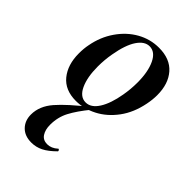

<svg xmlns="http://www.w3.org/2000/svg" viewBox="-207 -473 822 822"><g transform="rotate(45 204.0 -62.0)"><path d="M23 -139Q23 -169 28 -193Q39 -253 71.5 -300Q104 -347 150 -373Q196 -399 249 -399Q316 -399 351.5 -358.5Q387 -318 387 -250Q387 -223 381 -193Q368 -127 333.5 -80.5Q299 -34 252.5 -10Q206 14 158 14Q92 14 57.5 -28.5Q23 -71 23 -139ZM282 -149Q289 -188 289 -228Q289 -293 269.5 -334Q250 -375 216 -375Q186 -375 162.5 -340Q139 -305 127 -236Q120 -197 120 -157Q120 -92 139 -51.5Q158 -11 192 -11Q224 -11 247.5 -48Q271 -85 282 -149ZM63 191Q63 140 102.5 94.5Q142 49 223 -14L232 -7Q192 42 172 80Q152 118 152 164Q152 194 164.5 213Q177 232 202 232Q227 232 249 212L250 211Q253 211 255.5 215Q258 219 256 221Q227 250 202 262.5Q177 275 149 275Q109 275 86 251.5Q63 228 63 191Z"/></g></svg>

Font: Cormorant Infant
Style: Bold Italic
Weight: 700
Italic angle: -10°
Designer: Christian Thalmann (Catharsis Fonts)
Foundry: Catharsis Fonts
Version: Version 4.000